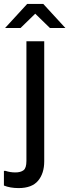

<svg xmlns="http://www.w3.org/2000/svg" viewBox="-52 -721 354 981"><path d="M169 -701 282 -578H203L128 -651L53 -578H-26L87 -701ZM83 101V-510H174V103Q174 165 142.5 202.5Q111 240 43 240Q0 240 -32 227V152H-24Q0 160 26.5 160Q53 160 68 149Q83 138 83 101Z"/></svg>

Font: Varela
Style: Regular
Weight: 400
Designer: Joe Prince
Foundry: Joe Prince
Version: Version 1.000